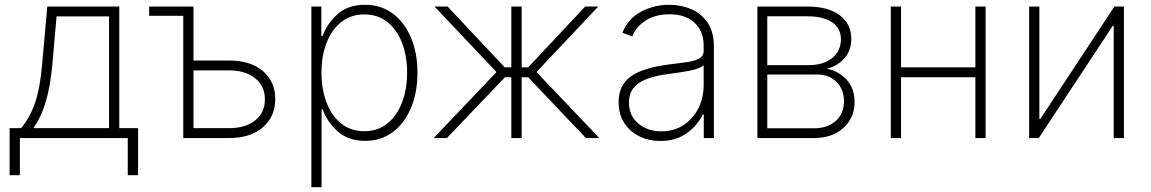

<svg xmlns="http://www.w3.org/2000/svg" viewBox="-20 -573 4776 797"><path d="M20 154.3V-41H67.9Q105 -85.9 125.7 -146.7Q146.5 -207.5 154.8 -305.2L176.3 -545.9H475.1V-41H553.2V154.3H510.3V0H62.5V154.3ZM118.7 -41H432.6V-504.9H214.8L197.3 -305.2Q189.5 -218.3 171.1 -154.3Q152.8 -90.3 118.7 -41Z M599.1 -507.3V-545.9H783.2V-321.8H930.7Q1020.5 -321.8 1071.5 -277.8Q1122.6 -233.9 1122.6 -161.6Q1122.6 -89.8 1071.5 -44.9Q1020.5 0 930.7 0H740.7V-507.3ZM783.2 -280.8V-41H930.7Q999 -41 1039.3 -73.2Q1079.6 -105.5 1079.6 -160.2Q1079.6 -215.3 1039.3 -248Q999 -280.8 930.7 -280.8Z M1272.5 204.1V-545.9H1314V-423.8H1319.3Q1337.9 -476.1 1381.6 -514.6Q1425.3 -553.2 1495.6 -553.2Q1561 -553.2 1609.9 -517.1Q1658.7 -481 1685.8 -417.2Q1712.9 -353.5 1712.9 -271.5Q1712.9 -189 1686 -125Q1659.2 -61 1610.4 -24.7Q1561.5 11.7 1496.1 11.7Q1425.8 11.7 1382.1 -27.3Q1338.4 -66.4 1319.3 -119.1H1314.9V204.1ZM1492.2 -28.3Q1548.3 -28.3 1588.1 -60.5Q1627.9 -92.8 1648.9 -147.9Q1669.9 -203.1 1669.9 -272Q1669.9 -340.3 1648.9 -395Q1627.9 -449.7 1588.1 -481.4Q1548.3 -513.2 1492.2 -513.2Q1437 -513.2 1397.2 -481.9Q1357.4 -450.7 1335.9 -396Q1314.5 -341.3 1314.5 -272Q1314.5 -202.1 1335.7 -147Q1356.9 -91.8 1396.7 -60.1Q1436.5 -28.3 1492.2 -28.3Z M1780.3 0 2041 -273.9 1783.7 -545.9H1837.9L2075.2 -293.5H2102.5V-545.9H2145.5V-293.5H2172.4L2409.2 -545.9H2463.4L2207 -273.9L2467.8 0H2412.1L2172.4 -252.4H2145.5V0H2102.5V-252.4H2076.2L1835 0Z M2721.7 12.2Q2674.3 12.2 2634.8 -6.8Q2595.2 -25.9 2571.5 -62Q2547.9 -98.1 2547.9 -149.9Q2547.9 -218.3 2597.4 -254.9Q2647 -291.5 2755.9 -305.2Q2797.9 -310.1 2830.6 -314.9Q2863.3 -319.8 2882.1 -330.1Q2900.9 -340.3 2900.9 -361.3V-383.8Q2900.9 -443.4 2863 -478.5Q2825.2 -513.7 2759.3 -513.7Q2700.7 -513.7 2660.6 -488Q2620.6 -462.4 2604.5 -421.9L2563.5 -437Q2587.4 -496.1 2641.4 -524.7Q2695.3 -553.2 2758.3 -553.2Q2806.6 -553.2 2848.9 -535.2Q2891.1 -517.1 2917.2 -479Q2943.4 -440.9 2943.4 -380.9V0H2901.4V-98.1H2897.5Q2876 -52.7 2831.1 -20.3Q2786.1 12.2 2721.7 12.2ZM2725.6 -27.8Q2776.9 -27.8 2816.4 -53.2Q2856 -78.6 2878.4 -122.3Q2900.9 -166 2900.9 -221.2V-301.8Q2883.8 -287.6 2842.3 -279.5Q2800.8 -271.5 2760.7 -266.6Q2670.9 -255.9 2630.9 -227.5Q2590.8 -199.2 2590.8 -148.4Q2590.8 -92.8 2629.6 -60.3Q2668.5 -27.8 2725.6 -27.8Z M3124 0V-545.9H3331.1Q3417 -545.9 3465.3 -510Q3513.7 -474.1 3513.7 -412.1Q3513.7 -364.3 3486.1 -332Q3458.5 -299.8 3412.6 -287.6Q3461.9 -277.8 3494.6 -241.9Q3527.3 -206.1 3527.3 -148.9Q3527.3 -84 3481 -42Q3434.6 0 3359.4 0ZM3165 -40.5H3359.4Q3415.5 -40.5 3449.5 -71.3Q3483.4 -102.1 3483.4 -152.8Q3483.4 -201.7 3452.6 -232.7Q3421.9 -263.7 3373.5 -263.7H3165ZM3165 -302.7H3337.9Q3398.4 -302.7 3434.6 -332.3Q3470.7 -361.8 3470.7 -410.2Q3470.7 -455.6 3434.1 -480.5Q3397.5 -505.4 3331.1 -505.4H3165Z M3720.2 -545.9V-293.5H4028.8V-545.9H4071.3V0H4028.8V-252.4H3720.2V0H3677.7V-545.9Z M4645.5 0H4603V-465.8H4599.1L4292 0H4252V-545.9H4294.4V-79.1H4298.3L4606 -545.9H4645.5Z"/></svg>

Font: Inter Extra Light
Style: Regular
Weight: 200
Designer: Rasmus Andersson
Foundry: rsms
Version: Version 4.000;git-3c8e0fc